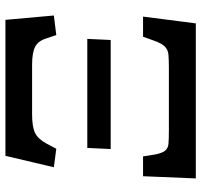

<svg xmlns="http://www.w3.org/2000/svg" viewBox="-37 -703 740 706"><g transform="rotate(-90 333.0 -350.0)"><path d="M139 -513 71 -522 113 -700H613L629 -522L557 -513L545 -549Q536 -579 514.5 -590.5Q493 -602 448 -602H267Q219 -602 197 -591Q175 -580 158 -549ZM138 -313 142 -399H543L539 -313ZM30 0 38 -194H111L117 -155Q122 -126 131 -114Q140 -102 157.5 -100.5Q175 -99 206 -99H434Q465 -99 484 -100.5Q503 -102 515 -114Q527 -126 537 -155L551 -194H625L600 0Z"/></g></svg>

Font: Literata 7pt SemiBold
Style: Italic
Weight: 600
Italic angle: -2°
Designer: Latin by Veronika Burian and Jose Scaglione. Greek by Irene Vlachou. Cyrillic by Vera Evstafieva
Foundry: TypeTogether
Version: Version 3.002